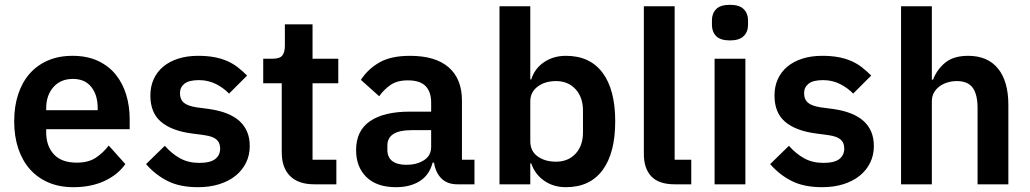

<svg xmlns="http://www.w3.org/2000/svg" viewBox="-20 -766 4279 798"><path d="M285 12Q227 12 181.5 -7.5Q136 -27 104.5 -62.5Q73 -98 56 -148.5Q39 -199 39 -262Q39 -324 55.5 -374Q72 -424 103 -459.5Q134 -495 179 -514.5Q224 -534 281 -534Q342 -534 387 -513Q432 -492 461 -456Q490 -420 504.5 -372.5Q519 -325 519 -271V-229H172V-216Q172 -159 204 -124.5Q236 -90 299 -90Q347 -90 377.5 -110Q408 -130 432 -161L501 -84Q469 -39 413.5 -13.5Q358 12 285 12ZM283 -438Q232 -438 202 -404Q172 -370 172 -316V-308H386V-317Q386 -371 359.5 -404.5Q333 -438 283 -438Z M803 12Q728 12 677 -13.5Q626 -39 587 -84L665 -160Q694 -127 728.5 -108Q763 -89 808 -89Q854 -89 874.5 -105Q895 -121 895 -149Q895 -172 880.5 -185.5Q866 -199 831 -204L779 -211Q694 -222 649.5 -259.5Q605 -297 605 -369Q605 -407 619 -437.5Q633 -468 659 -489.5Q685 -511 721.5 -522.5Q758 -534 803 -534Q841 -534 870.5 -528.5Q900 -523 924 -512.5Q948 -502 968 -486.5Q988 -471 1007 -452L932 -377Q909 -401 877 -417Q845 -433 807 -433Q765 -433 746.5 -418Q728 -403 728 -379Q728 -353 743.5 -339.5Q759 -326 796 -320L849 -313Q1018 -289 1018 -159Q1018 -121 1002.5 -89.5Q987 -58 959 -35.5Q931 -13 891.5 -0.5Q852 12 803 12Z M1286 0Q1220 0 1185.5 -34.5Q1151 -69 1151 -133V-420H1074V-522H1114Q1143 -522 1153.5 -535.5Q1164 -549 1164 -576V-665H1279V-522H1386V-420H1279V-102H1378V0Z M1881 0Q1839 0 1814.5 -24.5Q1790 -49 1784 -90H1778Q1765 -39 1725 -13.5Q1685 12 1626 12Q1546 12 1503 -30Q1460 -72 1460 -142Q1460 -223 1518 -262.5Q1576 -302 1683 -302H1772V-340Q1772 -384 1749 -408Q1726 -432 1675 -432Q1630 -432 1602.5 -412.5Q1575 -393 1556 -366L1480 -434Q1509 -479 1557 -506.5Q1605 -534 1684 -534Q1790 -534 1845 -486Q1900 -438 1900 -348V-102H1952V0ZM1669 -81Q1712 -81 1742 -100Q1772 -119 1772 -156V-225H1690Q1590 -225 1590 -161V-144Q1590 -112 1610.5 -96.5Q1631 -81 1669 -81Z M2056 -740H2184V-436H2188Q2202 -481 2241 -507.5Q2280 -534 2332 -534Q2432 -534 2484.5 -463.5Q2537 -393 2537 -262Q2537 -130 2484.5 -59Q2432 12 2332 12Q2280 12 2241.5 -15Q2203 -42 2188 -87H2184V0H2056ZM2291 -94Q2341 -94 2372 -127Q2403 -160 2403 -216V-306Q2403 -362 2372 -395.5Q2341 -429 2291 -429Q2245 -429 2214.5 -406Q2184 -383 2184 -345V-179Q2184 -138 2214.5 -116Q2245 -94 2291 -94Z M2784 0Q2718 0 2687 -33Q2656 -66 2656 -126V-740H2784V-102H2853V0Z M3014 -598Q2974 -598 2956.5 -616Q2939 -634 2939 -662V-682Q2939 -710 2956.5 -728Q2974 -746 3014 -746Q3053 -746 3071 -728Q3089 -710 3089 -682V-662Q3089 -634 3071 -616Q3053 -598 3014 -598ZM2950 -522H3078V0H2950Z M3397 12Q3322 12 3271 -13.5Q3220 -39 3181 -84L3259 -160Q3288 -127 3322.5 -108Q3357 -89 3402 -89Q3448 -89 3468.5 -105Q3489 -121 3489 -149Q3489 -172 3474.5 -185.5Q3460 -199 3425 -204L3373 -211Q3288 -222 3243.5 -259.5Q3199 -297 3199 -369Q3199 -407 3213 -437.5Q3227 -468 3253 -489.5Q3279 -511 3315.5 -522.5Q3352 -534 3397 -534Q3435 -534 3464.5 -528.5Q3494 -523 3518 -512.5Q3542 -502 3562 -486.5Q3582 -471 3601 -452L3526 -377Q3503 -401 3471 -417Q3439 -433 3401 -433Q3359 -433 3340.5 -418Q3322 -403 3322 -379Q3322 -353 3337.5 -339.5Q3353 -326 3390 -320L3443 -313Q3612 -289 3612 -159Q3612 -121 3596.5 -89.5Q3581 -58 3553 -35.5Q3525 -13 3485.5 -0.5Q3446 12 3397 12Z M3725 -740H3853V-435H3858Q3874 -477 3908.5 -505.5Q3943 -534 4004 -534Q4085 -534 4128 -481Q4171 -428 4171 -330V0H4043V-317Q4043 -373 4023 -401Q4003 -429 3957 -429Q3937 -429 3918.5 -423.5Q3900 -418 3885.5 -407.5Q3871 -397 3862 -381.5Q3853 -366 3853 -345V0H3725Z"/></svg>

Font: IBM Plex Sans KR SmBld
Style: Regular
Weight: 600
Designer: Mike Abbink; Paul van der Laan; Pieter van Rosmalen; Wujin Sim; Chorong Kim; Dohee Lee;
Foundry: Sandoll Inc.
Version: Version 1.002